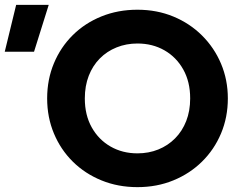

<svg xmlns="http://www.w3.org/2000/svg" viewBox="-152 -755 1000 790"><path d="M413.5 15Q333.5 15 265.5 -12.8Q197.5 -40.5 147.5 -90Q97.5 -139.5 69.8 -206Q42 -272.5 42 -350Q42 -428 69.8 -494.5Q97.5 -561 147.5 -610.5Q197.5 -660 265.5 -687.5Q333.5 -715 413.5 -715Q493.5 -715 561.2 -687Q629 -659 679.2 -609Q729.5 -559 757.5 -492.8Q785.5 -426.5 785.5 -350Q785.5 -272.5 757.5 -206Q729.5 -139.5 679.2 -90Q629 -40.5 561.2 -12.8Q493.5 15 413.5 15ZM413.5 -124Q460 -124 499.5 -140Q539 -156 568.5 -185.8Q598 -215.5 614.2 -257Q630.5 -298.5 630.5 -350Q630.5 -418.5 602 -469.2Q573.5 -520 524.5 -548Q475.5 -576 413.5 -576Q367.5 -576 327.8 -560Q288 -544 258.8 -514.5Q229.5 -485 213.2 -443.2Q197 -401.5 197 -350Q197 -281.5 225.5 -230.8Q254 -180 303 -152Q352 -124 413.5 -124ZM-132.5 -542 -85.5 -735H48.5L-12 -542Z"/></svg>

Font: Geologica Cursive SemiBold
Style: Regular
Weight: 600
Designer: Sindre Bremnes, Frode Helland
Foundry: Monokrom Skriftforlag AS
Version: Version 1.010;gftools[0.9.28]